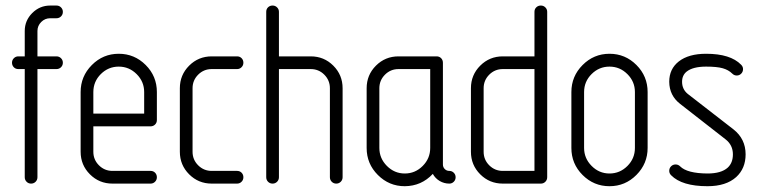

<svg xmlns="http://www.w3.org/2000/svg" viewBox="-20 -656 2716 686"><path d="M45.4 -454.6H68.4V-545.4Q68.4 -582.5 95.2 -609.4Q122.1 -636.2 159.2 -636.2H181.6Q191.4 -636.2 198 -629.6Q204.6 -623 204.6 -613.5Q204.6 -604 198 -597.4Q191.4 -590.8 181.6 -590.8H159.2Q140.6 -590.8 127.2 -577.4Q113.8 -564 113.8 -545.4V-454.6H181.6Q191.4 -454.6 198 -448Q204.6 -441.4 204.6 -431.9Q204.6 -422.4 198 -415.8Q191.4 -409.2 181.6 -409.2H113.8V-22.9Q113.8 -13.2 107.2 -6.6Q100.6 0 91.1 0Q81.5 0 75 -6.6Q68.4 -13.2 68.4 -22.9V-409.2H45.4Q35.6 -409.2 29.3 -415.8Q22.9 -422.4 22.9 -431.9Q22.9 -441.4 29.5 -448Q36.1 -454.6 45.4 -454.6Z M268.1 -113.8V-327.1Q268.1 -383.3 308.1 -423.6Q348.1 -463.9 404.3 -463.9Q460.4 -463.9 500.5 -423.8Q540.5 -383.8 540.5 -327.1V-227.1Q540.5 -217.3 533.9 -210.9Q527.3 -204.6 518.1 -204.6H313.5V-113.8Q313.5 -85.4 333.5 -65.4Q353.5 -45.4 381.8 -45.4H518.1Q527.8 -45.4 534.2 -38.8Q540.5 -32.2 540.5 -22.7Q540.5 -13.2 533.9 -6.6Q527.3 0 518.1 0H381.8Q334.5 0 301.3 -33.2Q268.1 -66.4 268.1 -113.8ZM313.5 -250H495.1V-327.1Q495.1 -364.3 468.3 -391.1Q441.4 -418 404.3 -418Q367.2 -418 340.3 -391.4Q313.5 -364.7 313.5 -327.1Z M622.6 -113.8V-340.8Q622.6 -388.2 655.8 -421.4Q689 -454.6 736.3 -454.6H827.1Q836.9 -454.6 843.3 -448Q849.6 -441.4 849.6 -431.9Q849.6 -422.4 843 -415.8Q836.4 -409.2 827.1 -409.2H736.3Q708 -409.2 688 -389.2Q668 -369.1 668 -340.8V-113.8Q668 -85.4 688 -65.4Q708 -45.4 736.3 -45.4H827.1Q836.9 -45.4 843.3 -38.8Q849.6 -32.2 849.6 -22.7Q849.6 -13.2 843 -6.6Q836.4 0 827.1 0H736.3Q689 0 655.8 -33.2Q622.6 -66.4 622.6 -113.8Z M931.2 -22.9V-613.8Q931.2 -623.5 937.7 -629.9Q944.3 -636.2 953.9 -636.2Q963.4 -636.2 970 -629.6Q976.6 -623 976.6 -613.8V-454.6H1090.3Q1137.7 -454.6 1170.9 -421.4Q1204.1 -388.2 1204.1 -340.8V-22.9Q1204.1 -13.2 1197.5 -6.6Q1190.9 0 1181.4 0Q1171.9 0 1165.3 -6.6Q1158.7 -13.2 1158.7 -22.9V-340.8Q1158.7 -369.1 1138.7 -389.2Q1118.7 -409.2 1090.3 -409.2H976.6V-22.9Q976.6 -13.2 970 -6.6Q963.4 0 953.9 0Q944.3 0 937.7 -6.6Q931.2 -13.2 931.2 -22.9Z M1290 -127.4V-340.8Q1290 -388.2 1323.2 -421.4Q1356.4 -454.6 1403.8 -454.6H1540Q1549.8 -454.6 1556.2 -448Q1562.5 -441.4 1562.5 -431.6V-68.4Q1562.5 -58.6 1569.1 -52Q1575.7 -45.4 1585.2 -45.4Q1594.7 -45.4 1601.3 -38.8Q1607.9 -32.2 1607.9 -22.7Q1607.9 -13.2 1601.3 -6.6Q1594.7 0 1585.4 0Q1566.9 0 1551 -9.3Q1535.2 -18.6 1526.4 -34.7Q1485.8 8.8 1426.3 9.3Q1370.1 9.3 1330.1 -30.8Q1290 -70.8 1290 -127.4ZM1335.4 -127.4Q1335.4 -90.3 1362.3 -63.2Q1389.2 -36.1 1426.3 -36.1Q1463.4 -36.1 1490.2 -63Q1517.1 -89.8 1517.1 -127.4V-409.2H1403.8Q1375.5 -409.2 1355.5 -389.2Q1335.4 -369.1 1335.4 -340.8Z M1662.6 -113.8V-340.8Q1662.6 -388.2 1695.8 -421.4Q1729 -454.6 1776.4 -454.6H1889.6V-613.8Q1889.6 -623.5 1896.2 -629.9Q1902.8 -636.2 1912.4 -636.2Q1921.9 -636.2 1928.5 -629.6Q1935.1 -623 1935.1 -613.8V-22.9Q1935.1 -13.2 1928.5 -6.6Q1921.9 0 1912.6 0H1776.4Q1729 0 1695.8 -33.2Q1662.6 -66.4 1662.6 -113.8ZM1708 -113.8Q1708 -85.4 1728 -65.4Q1748 -45.4 1776.4 -45.4H1889.6V-409.2H1776.4Q1748 -409.2 1728 -389.2Q1708 -369.1 1708 -340.8Z M2021.5 -127.4V-327.1Q2021.5 -383.3 2061.5 -423.6Q2101.6 -463.9 2157.7 -463.9Q2213.9 -463.9 2253.9 -423.8Q2293.9 -383.8 2293.9 -327.1V-127.4Q2293.9 -71.3 2253.9 -31Q2213.9 9.3 2157.7 9.3Q2101.6 9.3 2061.5 -30.8Q2021.5 -70.8 2021.5 -127.4ZM2066.9 -127.4Q2066.9 -90.3 2093.8 -63.2Q2120.6 -36.1 2157.7 -36.1Q2194.8 -36.1 2221.7 -63Q2248.5 -89.8 2248.5 -127.4V-327.1Q2248.5 -364.3 2221.7 -391.1Q2194.8 -418 2157.7 -418Q2120.6 -418 2093.8 -391.4Q2066.9 -364.7 2066.9 -327.1Z M2371.1 -45.4Q2371.1 -55.2 2377.7 -61.8Q2384.3 -68.4 2394 -68.4Q2403.3 -68.4 2410.2 -61.5Q2435.1 -36.6 2507.8 -36.1Q2557.1 -36.1 2580.1 -57.1Q2598.6 -74.2 2598.6 -104.5Q2598.6 -137.7 2572.3 -158.2L2410.2 -284.7Q2371.6 -314.5 2371.1 -363.8Q2371.1 -409.7 2405.3 -436.5Q2440.4 -463.9 2502.9 -463.9Q2589.8 -463.9 2627.9 -424.8Q2634.8 -418 2634.8 -409.2Q2634.8 -399.4 2628.2 -392.8Q2621.6 -386.2 2612.3 -386.2Q2603 -386.2 2596.2 -393.1Q2583 -406.2 2562.3 -412.1Q2541.5 -418 2502.9 -418Q2456.1 -418 2433.6 -400.4Q2417 -387.2 2417 -363.8Q2417 -336.9 2437.5 -320.3L2600.6 -193.8Q2644 -159.7 2644 -104.5Q2644 -54.2 2610.4 -23.4Q2574.2 9.3 2507.8 9.3Q2416.5 9.3 2377.9 -29.8Q2371.1 -36.6 2371.1 -45.4Z"/></svg>

Font: OpenGost Type A TT
Style: Regular
Weight: 400
Version: Version 0.3